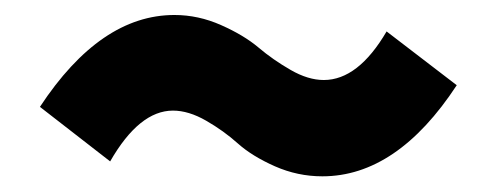

<svg xmlns="http://www.w3.org/2000/svg" viewBox="-20 -503 648 251"><path d="M401.4 -272.5Q369.1 -272.5 339.4 -285.6Q309.6 -298.8 291 -315.4Q272.5 -332 249.5 -345.2Q226.6 -358.4 206.1 -358.4Q162.1 -358.4 124 -292L32.2 -363.3Q111.3 -483.4 208 -483.4Q239.3 -483.4 269 -470.2Q298.8 -457 317.9 -440.9Q336.9 -424.8 359.9 -411.6Q382.8 -398.4 403.3 -398.4Q448.2 -398.4 485.4 -461.9L577.1 -391.6Q499 -272.5 401.4 -272.5Z"/></svg>

Font: Bpmf Zihi Sans Heavy
Style: Heavy
Weight: 900
Foundry: But Ko
Version: Version 1.320